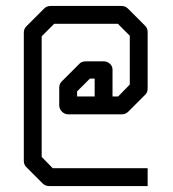

<svg xmlns="http://www.w3.org/2000/svg" viewBox="-20 -676 580 645"><path d="M298 -352V-412H282L239 -369V-352ZM358 -352H377L416 -392V-556L376 -596H162L120 -554V-149L157 -111H476V-51H145Q132 -51 123 -60L68 -115Q60 -123 60 -136V-566Q60 -579 68 -587L128 -647Q137 -656 150 -656H388Q401 -656 410 -647L468 -589Q476 -581 476 -568V-379Q476 -366 468 -358L411 -301Q402 -292 390 -292H209Q197 -292 188 -301Q179 -310 179 -322V-381Q179 -394 187 -402L248 -463Q255 -470 270 -470H328Q340 -470 349 -462Q358 -454 358 -442Z"/></svg>

Font: 3270 Nerd Font Mono
Style: Regular
Weight: 400
Monospace: yes
Version: Version 3.0.1;Nerd Fonts 3.0.0